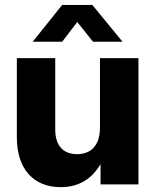

<svg xmlns="http://www.w3.org/2000/svg" viewBox="-20 -753 634 784"><path d="M227.5 11.2C303.7 11.2 356 -23.9 390.6 -83V0H545.4V-515.6H388.2V-232.4C388.2 -157.7 350.6 -123.5 294.4 -123.5C238.3 -123.5 205.6 -158.7 205.6 -223.1V-515.6H48.8V-191.9C48.8 -63.5 116.7 11.2 227.5 11.2ZM233.9 -582.5 295.4 -663.1 359.9 -582.5H480V-583L356.9 -732.9H233.9L113.8 -583V-582.5Z"/></svg>

Font: Raveo Display
Style: Bold
Weight: 700
Designer: Jakub Foglar, Rasmus Andersson (Inter)
Foundry: Jakubfoglar.com
Version: Version 1.100;Glyphs 3.2.3 (3260)